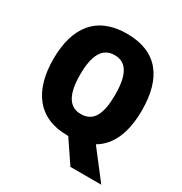

<svg xmlns="http://www.w3.org/2000/svg" viewBox="-202 -875 1136 1196"><g transform="rotate(30 366.0 -277.5)"><path d="M685 -358C685 -587 587 -725 367 -725C149 -725 47 -587 47 -359C47 -136 147 10 360 10H367L475 170H697L542 -31C641 -89 685 -204 685 -358ZM240 -358C240 -494 277 -571 367 -571C456 -571 492 -495 492 -358C492 -221 457 -147 366 -147C278 -147 240 -223 240 -358Z"/></g></svg>

Font: Noto Sans Devanagari UI SemiCondensed Black
Style: Regular
Weight: 900
Width: 4
Designer: Jelle Bosma - Monotype Design Team
Foundry: Monotype Imaging Inc.
Version: Version 2.004